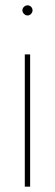

<svg xmlns="http://www.w3.org/2000/svg" viewBox="-20 -700 206 720"><path d="M73 0V-496H93V0ZM83 -642Q76 -642 70 -648Q64 -654 64 -661Q64 -669 70 -674.5Q76 -680 83 -680Q91 -680 96.5 -674.5Q102 -669 102 -661Q102 -654 96.5 -648Q91 -642 83 -642Z"/></svg>

Font: DM Sans 24pt Thin
Style: Regular
Weight: 250
Designer: Colophon Foundry, Jonny Pinhorn
Foundry: Colophon Foundry
Version: Version 4.004;gftools[0.9.30]